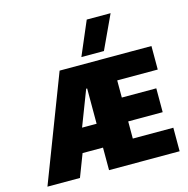

<svg xmlns="http://www.w3.org/2000/svg" viewBox="-126 -1014 1110 1135"><g transform="rotate(-15 429.5 -447.0)"><path d="M505 -894H651L555 -688H417ZM272 -644H834V-500H586V-395H797V-249H586V-144H834V0H402V-138H277L224 0H25ZM402 -284V-500H396L313 -284Z"/></g></svg>

Font: Kanit Bold
Style: Regular
Weight: 700
Designer: Katatrad Team
Foundry: CadsonDemak
Version: Version 1.000